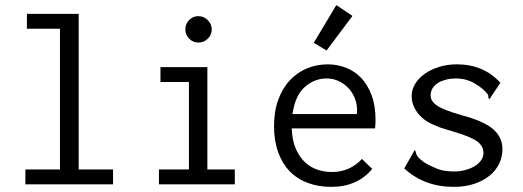

<svg xmlns="http://www.w3.org/2000/svg" viewBox="-20 -719 2040 749"><path d="M85 -665H287V-58H421V0H79V-58H214V-607H85Z M606 -457H789V-58H896V0H600V-58H717V-399H606ZM718 -641Q733 -656 754 -656Q775 -656 790.5 -640.5Q806 -625 806 -604Q806 -583 790.5 -568Q775 -553 754 -553Q733 -553 718 -568Q703 -583 703 -604Q703 -626 718 -641Z M1259 -468Q1295 -468 1329 -455Q1363 -442 1388.5 -415.5Q1414 -389 1429.5 -348Q1445 -307 1445 -251Q1445 -243 1444.5 -234.5Q1444 -226 1443 -218H1118Q1120 -170 1134.5 -137.5Q1149 -105 1171 -85Q1193 -65 1220 -56.5Q1247 -48 1274 -48Q1345 -48 1392 -99L1432 -60Q1374 10 1272 10Q1222 10 1180.5 -5.5Q1139 -21 1110 -51Q1081 -81 1065 -125.5Q1049 -170 1049 -227Q1049 -285 1065.5 -330Q1082 -375 1110.5 -405.5Q1139 -436 1177 -452Q1215 -468 1259 -468ZM1121 -274H1372Q1372 -278 1372.5 -281.5Q1373 -285 1373 -290Q1373 -315 1363.5 -337.5Q1354 -360 1338 -376.5Q1322 -393 1300.5 -403Q1279 -413 1254 -413Q1207 -413 1169 -379.5Q1131 -346 1121 -274ZM1292 -699 1355 -657 1254 -522 1204 -552Z M1932 -396 1890 -333Q1885 -334 1885 -341Q1885 -348 1883 -351Q1865 -374 1832 -393.5Q1799 -413 1757 -413Q1738 -413 1720.5 -408.5Q1703 -404 1689.5 -396Q1676 -388 1668 -375.5Q1660 -363 1660 -347Q1660 -335 1666 -325.5Q1672 -316 1685 -307Q1698 -298 1721.5 -289Q1745 -280 1783 -269Q1869 -246 1904.5 -214.5Q1940 -183 1940 -137Q1940 -107 1927 -80Q1914 -53 1889 -33Q1864 -13 1829 -1.5Q1794 10 1750 10Q1635 10 1557 -62L1598 -134Q1601 -131 1602 -124.5Q1603 -118 1609 -109Q1615 -100 1631 -88.5Q1647 -77 1680 -63Q1695 -56 1714 -53Q1733 -50 1752 -50Q1772 -50 1792.5 -55Q1813 -60 1829.5 -69.5Q1846 -79 1856 -92.5Q1866 -106 1866 -123Q1866 -149 1842 -167Q1818 -185 1754 -204Q1710 -217 1696 -222Q1660 -236 1644 -246.5Q1628 -257 1615 -271.5Q1602 -286 1594 -304.5Q1586 -323 1586 -345Q1586 -369 1599 -391Q1612 -413 1635.5 -430Q1659 -447 1691.5 -457.5Q1724 -468 1762 -468Q1867 -468 1932 -396Z"/></svg>

Font: InconsolataGo
Style: Regular
Weight: 400
Designer: Raph Levien, Kirill Tkachev
Foundry: Cyreal
Version: Version 1.013